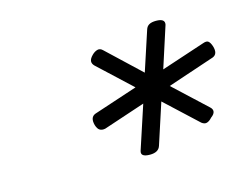

<svg xmlns="http://www.w3.org/2000/svg" viewBox="-64 -1232 747 586"><g transform="rotate(-15 309.0 -939.0)"><path d="M345 -744Q314 -744 320 -763L365 -900L233 -856Q223 -854 216 -858Q209 -862 205 -875Q198 -901 216 -908L355 -954L251 -1051Q244 -1058 244.5 -1066Q245 -1074 255 -1084Q263 -1092 272 -1094.5Q281 -1097 289 -1089L394 -990L435 -1115Q438 -1125 446 -1129.5Q454 -1134 468 -1134Q497 -1134 493 -1115L451 -985L590 -1031Q601 -1035 606.5 -1030.5Q612 -1026 616 -1014Q624 -988 606 -981L457 -931L559 -836Q567 -829 566 -821Q565 -813 554 -805Q546 -796 538 -793.5Q530 -791 521 -798L420 -892L378 -763Q372 -744 345 -744Z"/></g></svg>

Font: Playwrite CU
Style: Regular
Weight: 400
Designer: Veronika Burian, José Scaglione
Foundry: TypeTogether
Version: Version 1.002